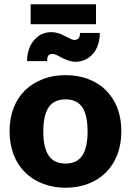

<svg xmlns="http://www.w3.org/2000/svg" viewBox="-20 -883 621 911"><path d="M291.5 -526.4Q351.1 -526.4 398.9 -507.8Q448.2 -488.8 482.4 -455.1Q516.6 -420.9 536.6 -371.6Q555.7 -321.8 555.7 -260.7Q555.7 -198.7 536.6 -148.9Q517.1 -99.1 482.4 -64.5Q448.2 -30.3 398.9 -11.2Q349.6 7.8 291.5 7.8Q232.4 7.8 183.6 -11.2Q133.3 -30.8 99.6 -64.5Q63.5 -100.1 44.9 -148.9Q25.4 -198.2 25.4 -260.7Q25.4 -322.3 44.9 -371.6Q63.5 -419.9 99.6 -455.1Q133.8 -488.3 183.6 -507.8Q231.4 -526.4 291.5 -526.4ZM291.5 -106.9Q344.7 -106.9 370.6 -145Q395.5 -182.6 395.5 -259.3Q395.5 -336.9 370.6 -374Q344.7 -411.6 291.5 -411.6Q236.8 -411.6 210.9 -374Q185.5 -336.9 185.5 -259.3Q185.5 -182.1 210.9 -145Q236.3 -106.9 291.5 -106.9ZM332.5 -693.4Q344.2 -693.4 352.1 -700.2Q359.4 -706.1 359.4 -726.6H453.6Q453.6 -697.3 444.8 -669.9Q436 -644 420.4 -627Q404.3 -608.9 383.8 -599.6Q361.8 -589.8 338.4 -589.8Q321.8 -589.8 304.2 -596.2Q289.6 -601.1 274.4 -608.4Q272.9 -609.4 249.5 -621.6Q237.8 -627 229.5 -627Q216.8 -627 210.4 -620.6Q203.6 -613.8 203.6 -592.8H108.4Q108.4 -623 117.7 -649.9Q126.5 -675.3 142.1 -692.9Q159.2 -712.4 178.7 -721.2Q199.2 -730.5 223.6 -730.5Q240.7 -730.5 258.3 -725.1Q271 -720.7 288.1 -711.9Q305.7 -703.1 313 -699.7Q324.7 -693.4 332.5 -693.4ZM125.5 -768.1V-862.8H435.5V-768.1Z"/></svg>

Font: Lato-ExtraBold
Style: Regular
Weight: 500
Designer: Lukasz Dziedzic with Adam Twardoch and Botio Nikoltchev
Foundry: tyPoland Lukasz Dziedzic
Version: ""